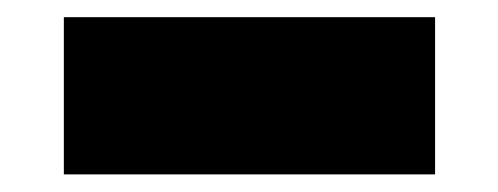

<svg xmlns="http://www.w3.org/2000/svg" viewBox="-20 -394 566 218"><path d="M52.5 -196V-374.5H474V-196Z"/></svg>

Font: Encode Sans SemiExpanded Black
Style: Regular
Weight: 900
Width: 6
Designer: Multiple Designers
Foundry: Impallari Type
Version: Version 3.002